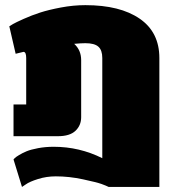

<svg xmlns="http://www.w3.org/2000/svg" viewBox="-20 -537 686 757"><path d="M16.7 -433.3Q21.7 -436.7 31.7 -442.5Q41.7 -448.3 73.3 -462.5Q105 -476.7 138.3 -487.5Q171.7 -498.3 220.4 -507.5Q269.2 -516.7 316.7 -516.7Q453.3 -516.7 530.8 -463.3Q608.3 -410 608.3 -308.3V200H408.3Q398.3 195 380 188.3Q361.7 181.7 307.1 170Q252.5 158.3 200 158.3Q163.3 158.3 130 168.8Q96.7 179.2 81.7 190L66.7 200L33.3 91.7Q35 90 38.3 86.2Q41.7 82.5 55.4 74.2Q69.2 65.8 85.4 59.2Q101.7 52.5 130.4 47.1Q159.2 41.7 191.7 41.7Q293.3 41.7 383.3 86.7V-308.3Q383.3 -339.2 367.9 -352.9Q352.5 -366.7 316.7 -366.7Q300 -366.7 272.5 -364.2Q300 -339.2 300 -300V-75Q300 -42.5 277.5 -21.2Q255 0 208.3 0H33.3V-125H83.3V-308.3Q83.3 -332.5 72.5 -332.5Q61.7 -330 41.7 -325Z"/></svg>

Font: BoonTook
Style: Regular
Weight: 400
Designer: Sungsit Sawaiwan
Foundry: FontUni
Version: Version 3.0